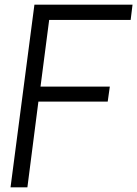

<svg xmlns="http://www.w3.org/2000/svg" viewBox="-20 -800 586 820"><path d="M97 0H25L127 -780H546L538 -715H190L153 -430H449L440 -366H144Z"/></svg>

Font: Tanohe Sans
Style: Italic
Weight: 400
Designer: Village Type and Design LLC & Cristiano Sobral
Foundry: Cooper Hewitt Smithsonian Design Museum
Version: Version 1.00;September 29, 2021;FontCreator 13.0.0.2655 64-b